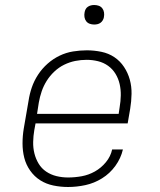

<svg xmlns="http://www.w3.org/2000/svg" viewBox="-20 -739 640 767"><path d="M252 8Q222 8 193 2Q164 -4 140.5 -19Q117 -34 100.5 -57.5Q84 -81 77 -108.5Q70 -136 70 -166Q70 -196 75 -226L94 -336Q98 -363 107 -389.5Q116 -416 132 -440.5Q148 -465 170 -484.5Q192 -504 218 -516.5Q244 -529 272 -533.5Q300 -538 327 -538Q356 -538 385 -532Q414 -526 437 -510.5Q460 -495 475.5 -471.5Q491 -448 498.5 -421Q506 -394 505.5 -364Q505 -334 500 -304L490 -246H122L117 -219Q113 -196 112.5 -172Q112 -148 117.5 -126Q123 -104 134.5 -85Q146 -66 164.5 -53.5Q183 -41 205.5 -35.5Q228 -30 252 -30Q279 -30 306.5 -35Q334 -40 359 -54Q384 -68 403 -91Q422 -114 428 -142H471Q463 -107 441 -76.5Q419 -46 387.5 -26.5Q356 -7 321 0.5Q286 8 252 8ZM454 -284 458 -311Q462 -334 462.5 -357.5Q463 -381 458 -403Q453 -425 441.5 -444Q430 -463 412 -476Q394 -489 371.5 -494.5Q349 -500 326 -500Q303 -500 280.5 -495.5Q258 -491 236.5 -480.5Q215 -470 197 -453Q179 -436 166.5 -416Q154 -396 146.5 -374Q139 -352 135 -329L128 -284ZM356 -641Q347 -641 338.5 -644Q330 -647 324.5 -654Q319 -661 317.5 -670.5Q316 -680 318 -690Q319 -696 322 -702Q325 -708 331 -712Q337 -716 343.5 -717.5Q350 -719 356 -719Q366 -719 374.5 -716Q383 -713 388.5 -706Q394 -699 395.5 -689.5Q397 -680 395 -670Q394 -664 390.5 -658Q387 -652 381.5 -648Q376 -644 369.5 -642.5Q363 -641 356 -641Z"/></svg>

Font: Iosevka Curly Slab XLtExObl
Style: Regular
Weight: 200
Width: 7
Italic angle: -9°
Monospace: yes
Designer: Belleve Invis
Foundry: Belleve Invis
Version: Version 11.0.0; ttfautohint (v1.8.3)